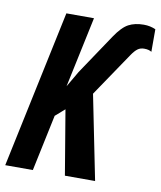

<svg xmlns="http://www.w3.org/2000/svg" viewBox="-84 -790 718 856"><g transform="rotate(10 275.0 -362.0)"><path d="M-2 0 148.9 -713.9H273.9L206.1 -394L248 -465.8L370.1 -647.9Q400.9 -693.8 429.4 -709Q458 -724.1 498 -724.1Q527.3 -724.1 551.8 -712.9V-610.8Q546.9 -614.3 538.6 -616.7Q530.3 -619.1 518.1 -619.1Q501 -619.1 488.8 -610.1Q476.6 -601.1 462.9 -581.1L328.1 -381.8L404.8 0H268.1L219.2 -292L176.8 -254.9L123 0Z"/></g></svg>

Font: Open Sans Condensed
Style: Bold Italic
Weight: 700
Width: 3
Italic angle: -12°
Designer: Monotype Design Team
Foundry: Monotype Imaging Inc.
Version: Version 3.003; ttfautohint (v1.8.4)